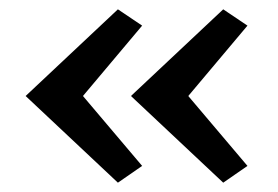

<svg xmlns="http://www.w3.org/2000/svg" viewBox="-20 -417 597 412"><path d="M285 -362 158 -211 285 -61 233 -25 35 -211 233 -397ZM511 -362 384 -211 511 -61 459 -25 261 -211 459 -397Z"/></svg>

Font: EauTest Semibold
Style: Regular
Weight: 600
Designer: Christian Thalmann (Catharsis Fonts)
Version: Version 0.001;PS 000.001;hotconv 1.0.88;makeotf.lib2.5.64775